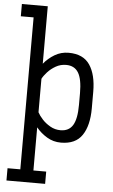

<svg xmlns="http://www.w3.org/2000/svg" viewBox="-65 -811 650 1104"><g transform="rotate(5 260.0 -259.5)"><path d="M15.6 250V179.2H89.4V-697.8H15.6V-768.6H165V-437Q191.4 -469.2 227.8 -491Q264.2 -512.7 308.1 -512.7Q392.6 -512.7 430.4 -456.5Q468.3 -400.4 468.3 -301.3V-205.6Q468.3 -106.4 430.4 -50.3Q392.6 5.9 308.1 5.9Q264.2 5.9 227.8 -15.9Q191.4 -37.6 165 -69.8V179.2H238.8V250ZM299.8 -441.9Q267.6 -441.9 240.2 -426.3Q212.9 -410.6 193.6 -389.4Q174.3 -368.2 165 -350.1V-156.7Q174.3 -138.7 193.6 -117.4Q212.9 -96.2 240.2 -80.6Q267.6 -64.9 299.8 -64.9Q348.1 -64.9 370.6 -101.8Q393.1 -138.7 393.1 -219.2V-287.6Q393.1 -368.2 370.6 -405Q348.1 -441.9 299.8 -441.9Z"/></g></svg>

Font: Kay Pho Du Medium
Style: Regular
Weight: 500
Designer: Victor Gaultney, Khu Oo Reh
Foundry: SIL International
Version: Version 3.000